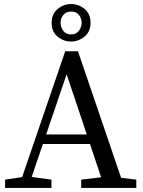

<svg xmlns="http://www.w3.org/2000/svg" viewBox="-20 -928 704 948"><path d="M5 0V-41L105 -56H125L234 -41V0ZM71 0 302 -675H365L595 0H497L299 -591H319L314 -576L118 0ZM177 -217V-264H463V-217ZM381 0V-41L507 -56H529L653 -41V0ZM331 -723Q294 -723 264.5 -747Q235 -771 235 -815Q235 -859 264.5 -883.5Q294 -908 331 -908Q368 -908 397.5 -884Q427 -860 427 -815Q427 -772 397.5 -747.5Q368 -723 331 -723ZM331 -758Q356 -758 369.5 -776Q383 -794 383 -815Q383 -837 370 -854Q357 -871 331 -871Q306 -871 292.5 -854Q279 -837 279 -815Q279 -794 292.5 -776Q306 -758 331 -758Z"/></svg>

Font: Source Serif 4 Variable
Style: Regular
Weight: 400
Designer: Frank Grießhammer
Foundry: Adobe
Version: Version 4.005;hotconv 1.1.0;makeotfexe 2.6.0